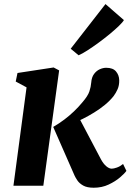

<svg xmlns="http://www.w3.org/2000/svg" viewBox="-20 -892 627 922"><path d="M44.5 0 107.5 -472.5 55.5 -500.5 64 -541.5 237.5 -568 264 -554 188 0ZM430 9.5Q398 9.5 379.5 -1Q361 -11.5 351.8 -25.2Q342.5 -39 338 -49L235.5 -282.5Q264 -299 288.8 -317.8Q313.5 -336.5 335.2 -357.2Q357 -378 375.5 -400.5Q402 -431 409.2 -453Q416.5 -475 418 -495Q420 -521.5 431.8 -537Q443.5 -552.5 459.2 -559.5Q475 -566.5 490 -566.5Q522.5 -566.5 537.2 -548.8Q552 -531 552.5 -507Q553 -482.5 544.8 -463.8Q536.5 -445 525.5 -430.5Q508 -408.5 483.8 -388.5Q459.5 -368.5 432.2 -351.8Q405 -335 378.5 -321.8Q352 -308.5 329.5 -299.5L348.5 -347.5L464.5 -127.5Q476 -106 490 -94Q504 -82 516.5 -82Q526 -82 541.5 -87.5Q557 -93 571 -104.5L587 -71.5Q578.5 -59 556.2 -40Q534 -21 501.8 -5.8Q469.5 9.5 430 9.5ZM319.5 -658 486.5 -872.5 575 -795.5Q569.5 -785.5 551.2 -767.8Q533 -750 507.2 -728.8Q481.5 -707.5 453.5 -687Q425.5 -666.5 400.2 -650.2Q375 -634 357.5 -626.5Z"/></svg>

Font: Merriweather 20pt ExtraBold
Style: Italic
Weight: 800
Italic angle: -7.8°
Version: Version 2.101